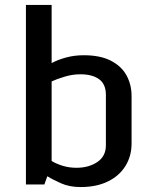

<svg xmlns="http://www.w3.org/2000/svg" viewBox="-20 -757 628 788"><path d="M310.5 10.7Q265.6 10.7 231.2 -4.4Q196.8 -19.5 174.3 -33.7L162.1 0H86.4V-736.8H191.9V-498Q216.8 -511.7 251 -521Q285.2 -530.3 323.7 -530.3Q391.6 -530.3 435.1 -507.8Q478.5 -485.4 499.3 -447.5Q520 -409.7 520 -362.3V-168Q520 -116.7 495.1 -76.2Q470.2 -35.6 423.3 -12.5Q376.5 10.7 310.5 10.7ZM293.9 -68.4Q344.2 -68.4 379.4 -92Q414.6 -115.7 414.6 -160.6V-367.7Q414.6 -411.6 386.7 -431.9Q358.9 -452.1 310.1 -452.1Q276.9 -452.1 244.4 -442.1Q211.9 -432.1 191.9 -422.9V-96.2Q210.4 -85 236.8 -76.7Q263.2 -68.4 293.9 -68.4Z"/></svg>

Font: Monda Medium
Style: Regular
Weight: 500
Designer: Vernon Adams
Foundry: Vernon Adams
Version: Version 2.200